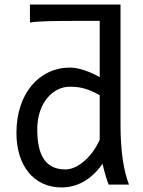

<svg xmlns="http://www.w3.org/2000/svg" viewBox="-20 -801 621 833"><path d="M109.9 -781.2V-703.1C148.9 -710 226.1 -710.4 322.3 -710.4H412.6V-466.3C374.5 -487.8 324.7 -507.8 283.2 -507.8C152.3 -507.8 51.3 -397.5 51.3 -224.6C51.3 -81.5 127.4 12.2 246.6 12.2C318.4 12.2 378.4 -24.4 424.8 -90.3C433.1 -54.2 444.3 -16.6 451.7 0H539.6C518.6 -54.7 502.9 -135.7 502.9 -258.8V-781.2ZM283.2 -424.8C332.5 -424.8 364.3 -414.1 412.6 -388.2V-195.3C385.7 -130.9 323.2 -65.9 263.7 -65.9C178.7 -65.9 141.6 -126 141.6 -239.3C141.6 -355 209.5 -424.8 283.2 -424.8Z"/></svg>

Font: Andika
Style: Regular
Weight: 400
Designer: Victor Gaultney, Annie Olsen, Julie Remington, Don Collingsworth, Eric Hays
Foundry: SIL International
Version: Version 1.000